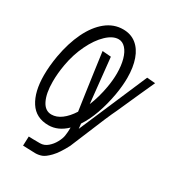

<svg xmlns="http://www.w3.org/2000/svg" viewBox="-218 -861 1082 1188"><g transform="rotate(30 323.0 -267.0)"><path d="M25.5 -245Q25.5 -309.5 38.5 -385Q57 -489 95.2 -568Q133.5 -647 188.2 -691Q243 -735 309 -735Q364.5 -735 403 -704.5Q441.5 -674 461.2 -618.2Q481 -562.5 481 -487Q481 -430.5 469.5 -364Q455.5 -285.5 431.5 -217.5Q407.5 -149.5 374 -99.5L378 -64L586.5 -550L646 -545L597 -437L526 -278Q499.5 -225 427 -47.5Q393.5 35 385 53.5Q350 120.5 318.5 153Q287 185.5 265 193.2Q243 201 220 201Q204 201 161 199Q150.5 199 131.5 198L134 131.5Q156 133 215 133Q244.5 133 268.5 112.5Q292.5 92 307.5 64.2Q322.5 36.5 326 15Q330.5 -13 330.5 -46Q272.5 10.5 203.5 10.5Q114 10.5 69.8 -58.2Q25.5 -127 25.5 -245ZM321.5 -154 304.5 -271.5Q295 -339 284.8 -411Q274.5 -483 265 -555L327 -550L360.5 -230.5Q388.5 -299 402.5 -380Q411.5 -432.5 411.5 -479Q411.5 -534.5 399.5 -577.5Q387.5 -620.5 365.5 -644.2Q343.5 -668 315.5 -668Q274.5 -668 230.8 -626.5Q187 -585 152.8 -514.2Q118.5 -443.5 104 -361Q92.5 -297 92.5 -237Q92.5 -154 116.8 -105Q141 -56 186.5 -56Q223 -56 257.5 -81.8Q292 -107.5 321.5 -154Z"/></g></svg>

Font: JuliaMono ExtraBold
Style: Italic
Weight: 800
Italic angle: -9°
Monospace: yes
Designer: cormullion
Foundry: corm
Version: Version 0.057; ttfautohint (v1.8.4)